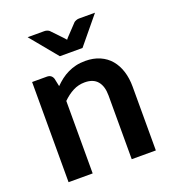

<svg xmlns="http://www.w3.org/2000/svg" viewBox="-132 -823 829 924"><g transform="rotate(-20 282.0 -361.5)"><path d="M176.5 -450Q192 -465.5 209.2 -478.8Q226.5 -492 245.8 -501.2Q265 -510.5 287 -515.8Q309 -521 335 -521Q377 -521 409.5 -506.8Q442 -492.5 463.8 -466.8Q485.5 -441 496.8 -405.2Q508 -369.5 508 -326.5V0H384.5V-326.5Q384.5 -373.5 363 -399.2Q341.5 -425 297.5 -425Q265.5 -425 237.5 -410.5Q209.5 -396 184.5 -371V0H61V-513H136.5Q160.5 -513 168 -490.5ZM459.5 -723 345 -584H229L114.5 -723H200Q207.5 -723 214.2 -720.5Q221 -718 225 -714.5L278 -659Q280.5 -656.5 283.2 -653.2Q286 -650 289 -646.5Q291.5 -650 294.2 -653.2Q297 -656.5 299.5 -659L352 -714.5Q356 -717.5 363 -720.2Q370 -723 377 -723Z"/></g></svg>

Font: Lato 2
Style: Bold
Weight: 700
Designer: Lukasz Dziedzic with Adam Twardoch and Botio Nikoltchev
Foundry: tyPoland Lukasz Dziedzic
Version: Version 2.015; 2015-08-06; http://www.latofonts.com/